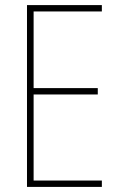

<svg xmlns="http://www.w3.org/2000/svg" viewBox="-20 -734 472 754"><path d="M380 0H86V-714H380V-689H112V-388H364V-363H112V-25H380Z"/></svg>

Font: Noto Sans Georgian Condensed Thin
Style: Regular
Weight: 100
Width: 3
Designer: Monotype Design Team, Akaki Razmadze
Foundry: Google LLC
Version: Version 2.005; ttfautohint (v1.8.4.7-5d5b)